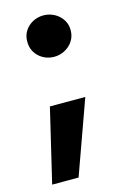

<svg xmlns="http://www.w3.org/2000/svg" viewBox="-96 -504 442 681"><g transform="rotate(-15 124.5 -163.0)"><path d="M134 -305C177 -305 214 -338 214 -379V-384C214 -424 177 -457 134 -457C90 -457 55 -424 55 -384V-379C55 -338 90 -305 134 -305ZM9 131H106L203 -139H73Z"/></g></svg>

Font: Fixel Display SemiBold
Style: Regular
Weight: 600
Designer: AlfaBravo + MacPaw
Foundry: Kyrylo Tkachov, Marchela Mozhyna, Serhii Makarenko, Maria Weinstein, Zakhar Kryvoshyya
Version: Version 1.211